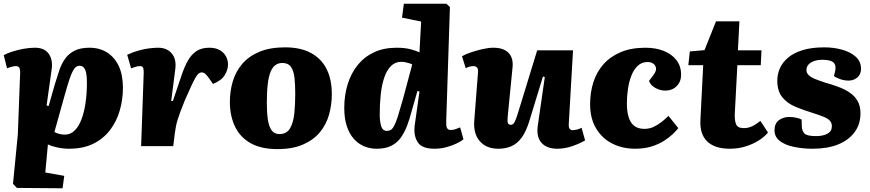

<svg xmlns="http://www.w3.org/2000/svg" viewBox="-20 -787 4688 1034"><path d="M88 -381Q90 -409 85 -420Q80 -431 65 -431Q56 -431 41.5 -427Q27 -423 18 -419L0 -490Q18 -500 46 -509Q74 -518 106 -524Q138 -530 168 -530Q220 -530 243 -496.5Q266 -463 258 -412L231 -219L242 -216L275 -332Q287 -372 299 -407.5Q311 -443 330.5 -470.5Q350 -498 381.5 -514Q413 -530 462 -530Q516 -530 556.5 -504.5Q597 -479 619.5 -431.5Q642 -384 642 -314Q642 -251 625 -192Q608 -133 572.5 -86.5Q537 -40 482.5 -13Q428 14 352 14Q319 14 288 7Q257 0 238 -9L224 142L326 160L317 227L71 225L50 203L76 -63ZM409 -433Q399 -433 390.5 -427.5Q382 -422 373 -406Q364 -390 353.5 -358.5Q343 -327 328 -273L273 -76Q286 -69 300.5 -65.5Q315 -62 329 -62Q360 -62 382.5 -84.5Q405 -107 419.5 -146Q434 -185 441 -235Q448 -285 448 -339Q448 -364 446 -381.5Q444 -399 439 -410.5Q434 -422 426.5 -427.5Q419 -433 409 -433Z M754 -397Q754 -409 751.5 -420Q749 -431 733 -431Q723 -431 711.5 -427.5Q700 -424 686 -419L665 -492Q697 -507 728.5 -515.5Q760 -524 787 -527Q814 -530 832 -530Q879 -530 905 -499Q931 -468 924 -415L902 -243H911L956 -376Q972 -425 991 -459Q1010 -493 1037.5 -511.5Q1065 -530 1107 -530Q1142 -530 1164.5 -516.5Q1187 -503 1197.5 -482.5Q1208 -462 1208 -440Q1208 -411 1190 -382Q1172 -353 1127 -335L1106 -365Q1094 -382 1085.5 -389.5Q1077 -397 1065 -397Q1058 -397 1050.5 -391.5Q1043 -386 1033.5 -370Q1024 -354 1010.5 -325Q997 -296 976 -248Q961 -212 951.5 -186Q942 -160 936 -140.5Q930 -121 927 -103.5Q924 -86 921 -66L913 0H740Z M1474 16Q1386 16 1329.5 -16Q1273 -48 1245.5 -105.5Q1218 -163 1218 -238Q1218 -297 1234 -350Q1250 -403 1285.5 -444Q1321 -485 1378 -508.5Q1435 -532 1515 -532Q1599 -532 1655 -501.5Q1711 -471 1739 -415Q1767 -359 1767 -280Q1767 -223 1752 -169.5Q1737 -116 1702.5 -74.5Q1668 -33 1611.5 -8.5Q1555 16 1474 16ZM1485 -65Q1524 -65 1542 -96Q1560 -127 1565 -176Q1570 -225 1570 -281Q1570 -330 1566 -367.5Q1562 -405 1547 -426.5Q1532 -448 1501 -448Q1480 -448 1464 -437Q1448 -426 1437.5 -401Q1427 -376 1422 -335Q1417 -294 1417 -233Q1417 -181 1422.5 -143.5Q1428 -106 1442.5 -85.5Q1457 -65 1485 -65Z M2383 -132Q2382 -110 2387 -98.5Q2392 -87 2409 -87Q2420 -87 2433.5 -91.5Q2447 -96 2458 -101L2476 -37Q2465 -27 2441.5 -15.5Q2418 -4 2386.5 5Q2355 14 2319 14Q2253 14 2230 -20.5Q2207 -55 2213 -109L2239 -294L2228 -297L2196 -185Q2186 -146 2172.5 -110.5Q2159 -75 2139.5 -47Q2120 -19 2088.5 -2.5Q2057 14 2009 14Q1971 14 1939 0Q1907 -14 1883.5 -41.5Q1860 -69 1847 -110Q1834 -151 1834 -206Q1834 -275 1852.5 -334Q1871 -393 1906.5 -437Q1942 -481 1994.5 -505.5Q2047 -530 2116 -530Q2159 -530 2190 -522Q2221 -514 2239 -505L2248 -671L2145 -692L2155 -767H2384L2403 -749ZM2064 -82Q2075 -82 2084.5 -87.5Q2094 -93 2103 -110Q2112 -127 2123 -161.5Q2134 -196 2150 -253L2200 -440Q2192 -444 2182 -447Q2172 -450 2162 -452Q2152 -454 2141 -454Q2108 -454 2085.5 -431.5Q2063 -409 2049.5 -369.5Q2036 -330 2030.5 -279Q2025 -228 2025 -172Q2025 -132 2033 -107Q2041 -82 2064 -82Z M2468 -484Q2486 -495 2516 -505Q2546 -515 2578.5 -522.5Q2611 -530 2637 -530Q2692 -530 2719 -502Q2746 -474 2740 -421L2714 -158Q2712 -134 2715 -124.5Q2718 -115 2731 -115Q2740 -115 2746 -122Q2752 -129 2758.5 -146Q2765 -163 2774 -193L2873 -516H3066L3043 -118Q3042 -102 3047.5 -94Q3053 -86 3063 -86Q3075 -86 3088 -89.5Q3101 -93 3112 -99L3131 -31Q3118 -23 3100 -15Q3082 -7 3062 0Q3042 7 3021 10.5Q3000 14 2982 14Q2925 14 2896.5 -17.5Q2868 -49 2876 -109L2914 -372L2904 -375L2830 -133Q2813 -78 2789.5 -46Q2766 -14 2735 0Q2704 14 2664 14Q2600 14 2564.5 -26Q2529 -66 2534 -136L2554 -394Q2556 -416 2549 -423.5Q2542 -431 2529 -431Q2521 -431 2510.5 -428.5Q2500 -426 2488 -420Z M3456 -530Q3510 -530 3553 -513.5Q3596 -497 3622 -464.5Q3648 -432 3648 -384Q3648 -347 3624 -323Q3600 -299 3562 -299Q3537 -299 3511 -312.5Q3485 -326 3475 -351L3499 -383Q3515 -404 3513 -419.5Q3511 -435 3498.5 -444Q3486 -453 3467 -453Q3437 -453 3415.5 -433.5Q3394 -414 3381 -381.5Q3368 -349 3362 -309.5Q3356 -270 3356 -229Q3356 -188 3365 -157.5Q3374 -127 3394.5 -110Q3415 -93 3450 -93Q3477 -93 3499.5 -103.5Q3522 -114 3542 -129.5Q3562 -145 3580 -163L3633 -97Q3624 -85 3605 -66.5Q3586 -48 3557.5 -29.5Q3529 -11 3490 1.5Q3451 14 3400 14Q3333 14 3278 -13.5Q3223 -41 3190.5 -95Q3158 -149 3158 -226Q3158 -289 3175.5 -344Q3193 -399 3229.5 -440.5Q3266 -482 3322.5 -506Q3379 -530 3456 -530Z M3695 -510 3774 -517 3836 -672H3962L3954 -516H4081L4077 -436H3951L3937 -172Q3936 -137 3944.5 -117Q3953 -97 3986 -97Q4009 -97 4030.5 -107Q4052 -117 4075 -136L4116 -73Q4096 -49 4064.5 -29.5Q4033 -10 3994 2Q3955 14 3910 14Q3829 14 3788.5 -25.5Q3748 -65 3752 -140L3767 -436H3687Z M4375 -54Q4412 -54 4436 -67Q4460 -80 4460 -107Q4460 -124 4450 -136Q4440 -148 4417 -157.5Q4394 -167 4356 -179Q4306 -194 4262.5 -212.5Q4219 -231 4192.5 -264Q4166 -297 4166 -353Q4166 -387 4180 -419Q4194 -451 4224 -476.5Q4254 -502 4302.5 -517Q4351 -532 4419 -532Q4470 -532 4515 -519.5Q4560 -507 4588.5 -481.5Q4617 -456 4617 -416Q4617 -387 4597.5 -370Q4578 -353 4550 -353Q4527 -353 4504 -361Q4481 -369 4471 -378L4477 -401Q4485 -433 4470 -449Q4455 -465 4408 -465Q4382 -465 4362.5 -457.5Q4343 -450 4333 -438Q4323 -426 4323 -410Q4323 -395 4334 -383.5Q4345 -372 4367.5 -362.5Q4390 -353 4424 -342Q4460 -332 4494 -319.5Q4528 -307 4555 -289Q4582 -271 4598 -244Q4614 -217 4614 -177Q4614 -117 4581.5 -74Q4549 -31 4492 -8.5Q4435 14 4357 14Q4303 14 4255.5 4Q4208 -6 4179.5 -28Q4151 -50 4151 -85Q4151 -122 4174.5 -139.5Q4198 -157 4229 -157Q4250 -157 4268.5 -153Q4287 -149 4297 -143L4298 -108Q4299 -81 4313 -67.5Q4327 -54 4375 -54Z"/></svg>

Font: Literata 18pt ExtraBold
Style: Italic
Weight: 800
Italic angle: -2°
Designer: Latin by Veronika Burian and Jose Scaglione. Greek by Irene Vlachou. Cyrillic by Vera Evstafieva
Foundry: TypeTogether
Version: Version 3.103;gftools[0.9.29]